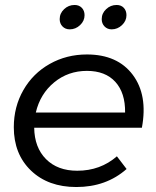

<svg xmlns="http://www.w3.org/2000/svg" viewBox="-20 -748 628 772"><path d="M287 4Q173.5 4 104.5 -62.2Q35.5 -128.5 35.5 -236.5Q35.5 -318.5 74 -385.8Q112.5 -453 180 -491Q247.5 -529 329.5 -529Q452.5 -529 513.8 -447.2Q575 -365.5 550.5 -234.5H117.5Q118.5 -155 165 -108.2Q211.5 -61.5 290.5 -61.5Q383.5 -61.5 450 -119.5L489 -68.5Q407 4 287 4ZM280 -728Q298 -728 309 -716.5Q320 -705 320 -687Q320 -664 302 -647Q284 -630 260.5 -630Q242.5 -630 231.2 -641.8Q220 -653.5 220 -671Q220 -694.5 237.8 -711.2Q255.5 -728 280 -728ZM449 -728Q467 -728 477.8 -716.5Q488.5 -705 488.5 -687Q488.5 -664 470.5 -647Q452.5 -630 429 -630Q411.5 -630 400.2 -641.8Q389 -653.5 389 -671Q389 -694.5 406.8 -711.2Q424.5 -728 449 -728ZM329.5 -463Q254 -463 197.8 -416.8Q141.5 -370.5 124 -295.5H483Q484 -374.5 443.8 -418.8Q403.5 -463 329.5 -463Z"/></svg>

Font: Argentum Sans Light
Style: Italic
Weight: 300
Italic angle: -11.3°
Designer: Julieta Ulanovsky (font), Owen Earl (portions from Jones font), Cristiano Sobral (main changes and remaster)
Foundry: Julieta Ulanovsky (font), Owen Earl (portions from Jones font), Cristiano Sobral (main changes and remaster)
Version: Version 3.127